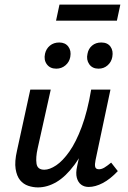

<svg xmlns="http://www.w3.org/2000/svg" viewBox="-20 -808 556 836"><path d="M145 8Q124 8 103 1Q82 -6 67.5 -23.5Q53 -41 48 -72.5Q43 -104 54 -152L112 -418H201L144 -162Q135 -122 139 -95.5Q143 -69 173 -69Q196 -69 224.5 -88Q253 -107 282 -148Q311 -189 336 -256Q361 -323 377 -418H428Q405 -303 373 -221.5Q341 -140 303.5 -89.5Q266 -39 226 -15.5Q186 8 145 8ZM366 6Q347 6 333.5 -4Q320 -14 314.5 -34Q309 -54 316 -85L388 -418H461L396 -111Q392 -92 394.5 -81.5Q397 -71 411 -71Q422 -71 434 -78Q446 -85 464 -100L493 -63Q460 -28 427.5 -11Q395 6 366 6ZM225 -509Q198 -509 184 -528Q170 -547 176 -574Q181 -596 197.5 -609.5Q214 -623 238 -623Q264 -623 277.5 -605Q291 -587 286 -560Q282 -538 265 -523.5Q248 -509 225 -509ZM409 -509Q382 -509 368.5 -528.5Q355 -548 361 -574Q365 -596 381 -609.5Q397 -623 421 -623Q448 -623 461 -605Q474 -587 469 -560Q465 -538 448.5 -523.5Q432 -509 409 -509ZM224 -718 239 -788H504L489 -718Z"/></svg>

Font: Ysabeau Office SemiBold
Style: Italic
Weight: 600
Italic angle: -12°
Designer: Christian Thalmann (Catharsis Fonts)
Version: Version 2.001;gftools[0.9.30]; featfreeze: tnum,lnum,ss02